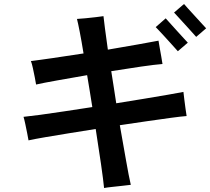

<svg xmlns="http://www.w3.org/2000/svg" viewBox="-20 -891 1054 963"><path d="M502 52Q498 11 486.5 -69Q475 -149 460 -244Q390 -233 325 -222.5Q260 -212 207.5 -203Q155 -194 123 -187Q121 -199 116.5 -222Q112 -245 107 -268.5Q102 -292 98 -305Q128 -308 181 -315Q234 -322 302 -332.5Q370 -343 443 -354Q436 -395 430 -435.5Q424 -476 417 -514Q336 -500 266 -487.5Q196 -475 161 -467Q159 -480 154.5 -503Q150 -526 145 -549Q140 -572 135 -585Q171 -589 243 -599.5Q315 -610 399 -623Q389 -685 380 -731Q371 -777 366 -796Q384 -797 410 -799.5Q436 -802 461 -805Q486 -808 499 -810Q501 -792 506.5 -748Q512 -704 521 -642Q602 -656 671 -668Q740 -680 775 -687Q777 -674 781 -651.5Q785 -629 789 -606.5Q793 -584 795 -570Q757 -567 687.5 -557Q618 -547 538 -534Q544 -495 550.5 -454.5Q557 -414 563 -373Q637 -385 704.5 -396Q772 -407 823 -416Q874 -425 900 -430Q902 -415 904.5 -392Q907 -369 910.5 -346Q914 -323 916 -309Q889 -307 837.5 -300Q786 -293 720 -283.5Q654 -274 581 -263Q598 -168 612 -87.5Q626 -7 636 36Q619 38 593 41Q567 44 542.5 46.5Q518 49 502 52ZM872 -634Q870 -636 859 -648.5Q848 -661 832.5 -678Q817 -695 801.5 -712Q786 -729 774.5 -741Q763 -753 761 -755L811 -799Q814 -796 830 -778Q846 -760 866.5 -737.5Q887 -715 903 -697.5Q919 -680 922 -677ZM964 -706Q962 -708 951 -720.5Q940 -733 924.5 -750Q909 -767 893.5 -784Q878 -801 866.5 -813.5Q855 -826 853 -828L903 -871Q905 -868 921.5 -850Q938 -832 958.5 -809.5Q979 -787 995 -769.5Q1011 -752 1014 -749Z"/></svg>

Font: Zen Kaku Gothic Antique
Style: Bold
Weight: 700
Designer: Yoshimichi Ohira
Foundry: Positype
Version: Version 1.001